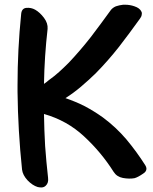

<svg xmlns="http://www.w3.org/2000/svg" viewBox="-20 -786 661 829"><path d="M216.8 -278.3Q216.8 -278.3 216.8 -278.3Q216.8 -278.3 216.8 -278.3Q213.9 -278.3 213.9 -278.3Q213.9 -278.3 216.8 -278.3ZM607.4 -72.3Q570.3 -130.9 525.4 -184.6Q480.5 -237.3 423.8 -279.3Q386.7 -305.7 346.7 -327.1Q305.7 -347.7 262.7 -362.3Q297.9 -384.8 330.1 -412.1Q362.3 -439.5 392.6 -468.8Q446.3 -523.4 493.2 -583Q540 -643.6 584 -705.1Q590.8 -713.9 591.8 -721.7Q593.8 -729.5 590.8 -735.4Q584 -751 560.5 -758.8Q541 -765.6 520.5 -765.6Q515.6 -765.6 511.7 -765.6Q495.1 -763.7 480.5 -758.8Q466.8 -752.9 459 -743.2Q416 -683.6 372.1 -626Q327.1 -568.4 277.3 -515.6Q255.9 -494.1 235.4 -475.6Q214.8 -457 191.4 -440.4Q185.5 -435.5 180.7 -431.6Q175.8 -427.7 169.9 -423.8Q170.9 -483.4 174.8 -543Q178.7 -601.6 185.5 -661.1Q187.5 -685.5 169.9 -709Q152.3 -732.4 131.8 -744.1Q114.3 -753.9 93.8 -752Q73.2 -750 71.3 -724.6Q55.7 -571.3 55.7 -418Q55.7 -404.3 55.7 -389.6Q57.6 -221.7 75.2 -53.7Q78.1 -30.3 98.6 -7.8Q120.1 14.6 142.6 21.5Q151.4 23.4 158.2 23.4Q169.9 23.4 177.7 15.6Q190.4 3.9 187.5 -18.6Q179.7 -87.9 174.8 -156.2Q170.9 -224.6 169.9 -293.9Q169.9 -293.9 169.9 -293.9Q169.9 -293.9 169.9 -293.9Q269.5 -265.6 342.8 -197.3Q417 -128.9 470.7 -43.9Q484.4 -22.5 510.7 -17.6Q538.1 -12.7 560.5 -16.6Q575.2 -20.5 597.7 -36.1Q612.3 -44.9 612.3 -57.6Q612.3 -64.5 607.4 -72.3Z"/></svg>

Font: TroubleSide
Style: Comic
Weight: 400
Designer: Koroletov
Version: 1_5